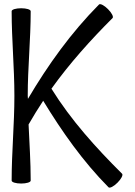

<svg xmlns="http://www.w3.org/2000/svg" viewBox="-20 -853 638 907"><path d="M35 -800C35 -667 48 -533 48 -400C48 -267 35 -133 35 0C35 8 55 14 80 14C105 14 125 8 125 0C125 -88 119 -177 115 -265C137 -303 160 -341 184 -377C273 -231 372 -90 493 32C499 37 517 28 535 10C553 -8 562 -26 557 -32C433 -155 315 -286 223 -434C309 -554 408 -664 512 -768C517 -774 508 -792 490 -810C472 -828 454 -837 448 -832C316 -699 207 -547 112 -386C112 -390 111 -395 111 -400C111 -533 125 -667 125 -800C125 -808 105 -814 80 -814C55 -814 35 -808 35 -800Z"/></svg>

Font: Nupuram
Style: Regular
Weight: 400
Designer: Santhosh Thottingal (santhosh.thottingal@gmail.com)
Foundry: SMC
Version: Version 1.000